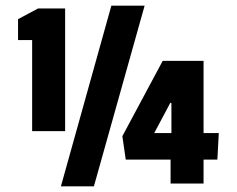

<svg xmlns="http://www.w3.org/2000/svg" viewBox="-20 -651 840 681"><path d="M493 -631 313 10H196L375 -631ZM751 -85H702V0H585V-85H426L414 -168L557 -435H702V-179H756ZM588 -179V-286H584L527 -179ZM211 -186H94V-509H44V-583L115 -621H211Z"/></svg>

Font: Passion One
Style: Regular
Weight: 400
Designer: Alejandro Lo Celso
Foundry: Fontstage
Version: Version 1.001